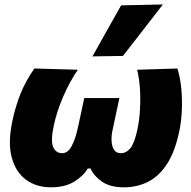

<svg xmlns="http://www.w3.org/2000/svg" viewBox="-20 -806 838 841"><path d="M203.5 14.5Q139.5 14.5 94.2 -18.5Q49 -51.5 31.5 -116Q14 -180.5 34 -275Q46.5 -336 69.2 -393.5Q92 -451 130.5 -506L321 -500.5Q285.5 -449 256.8 -382.8Q228 -316.5 215.5 -255Q201 -188.5 213 -161.8Q225 -135 252 -135Q278.5 -135 295 -168.2Q311.5 -201.5 320 -242Q327 -273.5 334.8 -309.8Q342.5 -346 349 -376.5H503Q496 -344 487.8 -305.5Q479.5 -267 472.5 -233.5Q467.5 -210 468.8 -187.5Q470 -165 479.5 -150Q489 -135 509.5 -135Q533 -135 551.2 -157.2Q569.5 -179.5 582.5 -242Q590.5 -279.5 593.2 -326.5Q596 -373.5 592.8 -419.8Q589.5 -466 580.5 -500.5L757 -506Q769 -468.5 773.8 -421Q778.5 -373.5 776.5 -323.8Q774.5 -274 765 -229.5Q746 -140 710.8 -86.5Q675.5 -33 627.5 -9.2Q579.5 14.5 522.5 14.5Q463 14.5 427.2 -10Q391.5 -34.5 376.5 -68H364.5Q345 -35 304.8 -10.2Q264.5 14.5 203.5 14.5ZM385 -559Q416.5 -615.5 447.8 -671.2Q479 -727 510.5 -782.5L693.5 -786.5Q648.5 -728 604.5 -671.5Q560.5 -615 518.5 -561Z"/></svg>

Font: Commissioner ExtraBold
Style: Italic
Weight: 800
Italic angle: -12°
Designer: Kostas Bartsokas
Foundry: Kostas Bartsokas
Version: Version 1.000; ttfautohint (v1.8.3)